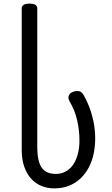

<svg xmlns="http://www.w3.org/2000/svg" viewBox="-20 -1022 619 1061"><path d="M279 19Q242 19 209 5.5Q176 -8 152 -34.5Q128 -61 114 -101Q100 -141 100 -193V-976Q100 -988 110.5 -995Q121 -1002 143 -1002Q166 -1002 176 -995Q186 -988 186 -976V-211Q186 -169 192.5 -140Q199 -111 211.5 -94Q224 -77 243.5 -69Q263 -61 289 -61Q310 -61 329 -68Q348 -75 364.5 -89.5Q381 -104 393 -126.5Q405 -149 412 -178.5Q419 -208 419 -246Q419 -302 406.5 -357Q394 -412 365 -461Q355 -479 359.5 -492Q364 -505 378 -512Q392 -519 408 -519Q421 -519 428.5 -513Q436 -507 443 -495Q457 -472 471.5 -435.5Q486 -399 496 -353Q506 -307 506 -255Q506 -213 497.5 -172.5Q489 -132 471 -97.5Q453 -63 426 -37Q399 -11 362.5 4Q326 19 279 19Z"/></svg>

Font: Playwrite PL
Style: Regular
Weight: 400
Designer: Veronika Burian, José Scaglione
Foundry: TypeTogether
Version: Version 1.002